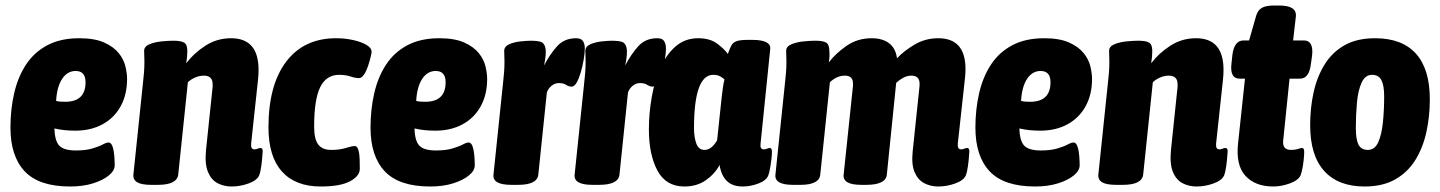

<svg xmlns="http://www.w3.org/2000/svg" viewBox="-20 -670 5235 698"><path d="M235 8Q122 8 70 -47Q18 -102 18 -206Q18 -272 31.5 -331Q45 -390 74.5 -435Q104 -480 152 -505.5Q200 -531 268 -531Q324 -531 358.5 -515.5Q393 -500 411.5 -477Q430 -454 436 -428.5Q442 -403 442 -383Q442 -326 418.5 -283.5Q395 -241 352.5 -218Q310 -195 254 -195Q232 -195 213.5 -197Q195 -199 178 -203Q179 -158 195.5 -140.5Q212 -123 256 -123Q291 -123 315 -130Q339 -137 353 -144.5Q367 -152 375 -152Q384 -152 389 -137.5Q394 -123 395.5 -103.5Q397 -84 397 -69Q397 -50 376 -32.5Q355 -15 318.5 -3.5Q282 8 235 8ZM217 -300Q291 -300 291 -371Q291 -412 255 -412Q225 -412 206 -383.5Q187 -355 184 -303Q192 -301 200.5 -300.5Q209 -300 217 -300Z M822 8Q794 8 771 -4Q748 -16 736 -45Q724 -74 729 -125L752 -345Q753 -351 753 -355Q753 -359 753 -364Q753 -395 721 -395Q705 -395 689 -388Q673 -381 663 -371L628 -36Q624 2 554 2H530Q494 2 478.5 -7.5Q463 -17 465 -36L500 -371Q502 -387 503.5 -406.5Q505 -426 505 -446Q505 -455 504.5 -464.5Q504 -474 504 -485Q504 -501 523 -509Q542 -517 567 -519.5Q592 -522 610 -522Q638 -522 649.5 -515Q661 -508 661 -485Q661 -463 657 -440Q685 -477 727 -504Q769 -531 820 -531Q920 -531 920 -416Q920 -398 918 -380L893 -148Q891 -127 905 -127Q911 -127 916.5 -129.5Q922 -132 927 -132Q932 -132 934 -127Q936 -122 934 -107Q933 -89 930 -67Q927 -45 922 -32Q914 -14 883.5 -3Q853 8 822 8Z M1146 8Q1054 8 1005 -46.5Q956 -101 956 -207Q956 -361 1020.5 -446Q1085 -531 1202 -531Q1234 -531 1263.5 -524.5Q1293 -518 1312 -507Q1331 -496 1331 -481Q1331 -478 1327.5 -463Q1324 -448 1318 -430Q1312 -412 1303.5 -399Q1295 -386 1285 -386Q1272 -386 1254 -392Q1236 -398 1213 -398Q1166 -398 1144 -353Q1122 -308 1122 -210Q1122 -164 1137 -144.5Q1152 -125 1184 -125Q1215 -125 1237 -132Q1259 -139 1270 -139Q1279 -139 1283 -124.5Q1287 -110 1287.5 -90.5Q1288 -71 1288 -56Q1288 -30 1252.5 -11Q1217 8 1146 8Z M1544 8Q1431 8 1379 -47Q1327 -102 1327 -206Q1327 -272 1340.5 -331Q1354 -390 1383.5 -435Q1413 -480 1461 -505.5Q1509 -531 1577 -531Q1633 -531 1667.5 -515.5Q1702 -500 1720.5 -477Q1739 -454 1745 -428.5Q1751 -403 1751 -383Q1751 -326 1727.5 -283.5Q1704 -241 1661.5 -218Q1619 -195 1563 -195Q1541 -195 1522.5 -197Q1504 -199 1487 -203Q1488 -158 1504.5 -140.5Q1521 -123 1565 -123Q1600 -123 1624 -130Q1648 -137 1662 -144.5Q1676 -152 1684 -152Q1693 -152 1698 -137.5Q1703 -123 1704.5 -103.5Q1706 -84 1706 -69Q1706 -50 1685 -32.5Q1664 -15 1627.5 -3.5Q1591 8 1544 8ZM1526 -300Q1600 -300 1600 -371Q1600 -412 1564 -412Q1534 -412 1515 -383.5Q1496 -355 1493 -303Q1501 -301 1509.5 -300.5Q1518 -300 1526 -300Z M1839 2Q1770 2 1774 -35L1809 -371Q1811 -387 1812.5 -406.5Q1814 -426 1814 -446Q1814 -455 1813.5 -464.5Q1813 -474 1813 -485Q1813 -501 1831 -509Q1849 -517 1872.5 -519.5Q1896 -522 1913 -522Q1932 -522 1945.5 -518Q1959 -514 1963 -495Q1967 -476 1958 -432Q1978 -471 2004.5 -501Q2031 -531 2074 -531Q2093 -531 2099.5 -520.5Q2106 -510 2106 -494Q2106 -477 2102 -453.5Q2098 -430 2091.5 -407.5Q2085 -385 2076.5 -370Q2068 -355 2058 -355Q2048 -355 2038 -361.5Q2028 -368 2012 -368Q1997 -368 1985 -358Q1973 -348 1968 -334L1937 -35Q1933 2 1863 2Z M2134 2Q2065 2 2069 -35L2104 -371Q2106 -387 2107.5 -406.5Q2109 -426 2109 -446Q2109 -455 2108.5 -464.5Q2108 -474 2108 -485Q2108 -501 2126 -509Q2144 -517 2167.5 -519.5Q2191 -522 2208 -522Q2227 -522 2240.5 -518Q2254 -514 2258 -495Q2262 -476 2253 -432Q2273 -471 2299.5 -501Q2326 -531 2369 -531Q2388 -531 2394.5 -520.5Q2401 -510 2401 -494Q2401 -477 2397 -453.5Q2393 -430 2386.5 -407.5Q2380 -385 2371.5 -370Q2363 -355 2353 -355Q2343 -355 2333 -361.5Q2323 -368 2307 -368Q2292 -368 2280 -358Q2268 -348 2263 -334L2232 -35Q2228 2 2158 2Z M2468 8Q2401 8 2370 -50Q2339 -108 2339 -199Q2339 -259 2349.5 -318Q2360 -377 2381.5 -425Q2403 -473 2437 -502Q2471 -531 2518 -531Q2561 -531 2587 -511.5Q2613 -492 2626 -474Q2633 -494 2639 -505Q2645 -516 2658 -520.5Q2671 -525 2698 -525H2715Q2784 -525 2780 -491L2745 -148Q2742 -127 2757 -127Q2763 -127 2768.5 -129.5Q2774 -132 2779 -132Q2783 -132 2785 -127Q2787 -122 2786 -107Q2785 -92 2781 -67Q2777 -42 2773 -32Q2766 -14 2737.5 -3Q2709 8 2680 8Q2643 8 2622.5 -12Q2602 -32 2596 -70Q2578 -37 2545.5 -14.5Q2513 8 2468 8ZM2541 -125Q2567 -125 2587 -160L2604 -320Q2606 -337 2608.5 -354.5Q2611 -372 2614 -381Q2608 -387 2598 -392.5Q2588 -398 2573 -398Q2503 -398 2503 -204Q2503 -171 2511.5 -148Q2520 -125 2541 -125Z M3391 8Q3363 8 3340 -4Q3317 -16 3305 -44Q3293 -72 3298 -120L3322 -349Q3323 -355 3323 -358.5Q3323 -362 3323 -366Q3323 -395 3293 -395Q3278 -395 3264 -387.5Q3250 -380 3238 -369L3204 -35Q3200 2 3129 2H3111Q3043 2 3047 -35L3080 -349Q3081 -355 3081 -358.5Q3081 -362 3081 -366Q3081 -395 3052 -395Q3022 -395 2997 -371L2962 -35Q2958 2 2890 2H2863Q2795 2 2799 -35L2834 -371Q2836 -387 2837.5 -406.5Q2839 -426 2839 -446Q2839 -455 2838.5 -464.5Q2838 -474 2838 -485Q2838 -501 2857 -509Q2876 -517 2901 -519.5Q2926 -522 2944 -522Q2972 -522 2983.5 -515Q2995 -508 2995 -485Q2997 -466 2993 -443Q3017 -475 3057 -503Q3097 -531 3149 -531Q3188 -531 3212 -513Q3236 -495 3241 -458Q3266 -485 3305 -508Q3344 -531 3391 -531Q3490 -531 3490 -419Q3490 -411 3489.5 -402.5Q3489 -394 3488 -385L3462 -148Q3460 -127 3474 -127Q3480 -127 3485.5 -129.5Q3491 -132 3496 -132Q3501 -132 3503 -127Q3505 -122 3503 -107Q3502 -89 3499 -67Q3496 -45 3491 -32Q3483 -14 3452.5 -3Q3422 8 3391 8Z M3743 8Q3630 8 3578 -47Q3526 -102 3526 -206Q3526 -272 3539.5 -331Q3553 -390 3582.5 -435Q3612 -480 3660 -505.5Q3708 -531 3776 -531Q3832 -531 3866.5 -515.5Q3901 -500 3919.5 -477Q3938 -454 3944 -428.5Q3950 -403 3950 -383Q3950 -326 3926.5 -283.5Q3903 -241 3860.5 -218Q3818 -195 3762 -195Q3740 -195 3721.5 -197Q3703 -199 3686 -203Q3687 -158 3703.5 -140.5Q3720 -123 3764 -123Q3799 -123 3823 -130Q3847 -137 3861 -144.5Q3875 -152 3883 -152Q3892 -152 3897 -137.5Q3902 -123 3903.5 -103.5Q3905 -84 3905 -69Q3905 -50 3884 -32.5Q3863 -15 3826.5 -3.5Q3790 8 3743 8ZM3725 -300Q3799 -300 3799 -371Q3799 -412 3763 -412Q3733 -412 3714 -383.5Q3695 -355 3692 -303Q3700 -301 3708.5 -300.5Q3717 -300 3725 -300Z M4330 8Q4302 8 4279 -4Q4256 -16 4244 -45Q4232 -74 4237 -125L4260 -345Q4261 -351 4261 -355Q4261 -359 4261 -364Q4261 -395 4229 -395Q4213 -395 4197 -388Q4181 -381 4171 -371L4136 -36Q4132 2 4062 2H4038Q4002 2 3986.5 -7.5Q3971 -17 3973 -36L4008 -371Q4010 -387 4011.5 -406.5Q4013 -426 4013 -446Q4013 -455 4012.5 -464.5Q4012 -474 4012 -485Q4012 -501 4031 -509Q4050 -517 4075 -519.5Q4100 -522 4118 -522Q4146 -522 4157.5 -515Q4169 -508 4169 -485Q4169 -463 4165 -440Q4193 -477 4235 -504Q4277 -531 4328 -531Q4428 -531 4428 -416Q4428 -398 4426 -380L4401 -148Q4399 -127 4413 -127Q4419 -127 4424.5 -129.5Q4430 -132 4435 -132Q4440 -132 4442 -127Q4444 -122 4442 -107Q4441 -89 4438 -67Q4435 -45 4430 -32Q4422 -14 4391.5 -3Q4361 8 4330 8Z M4609 8Q4543 8 4507.5 -31Q4472 -70 4481 -150L4506 -384H4487Q4450 -384 4457 -440L4460 -468Q4466 -523 4501 -523H4521L4547 -614Q4553 -633 4567.5 -641.5Q4582 -650 4613 -650H4630Q4695 -650 4691 -610L4681 -523H4720Q4756 -523 4750 -468L4746 -440Q4740 -384 4706 -384H4668L4645 -160Q4641 -125 4673 -125Q4688 -125 4698.5 -128.5Q4709 -132 4713 -132Q4718 -132 4720 -127Q4722 -122 4721 -107Q4720 -89 4716.5 -67Q4713 -45 4708 -32Q4699 -14 4668.5 -3Q4638 8 4609 8Z M4941 8Q4845 8 4794 -48.5Q4743 -105 4743 -215Q4743 -278 4755.5 -334.5Q4768 -391 4795.5 -435.5Q4823 -480 4868 -505.5Q4913 -531 4979 -531Q5077 -531 5127.5 -475Q5178 -419 5178 -309Q5178 -247 5165.5 -190Q5153 -133 5125.5 -88.5Q5098 -44 5052.5 -18Q5007 8 4941 8ZM4953 -125Q4978 -125 4990.5 -153Q5003 -181 5007.5 -225.5Q5012 -270 5012 -320Q5012 -359 5002 -378.5Q4992 -398 4968 -398Q4943 -398 4930 -369.5Q4917 -341 4913 -296.5Q4909 -252 4909 -204Q4909 -164 4918.5 -144.5Q4928 -125 4953 -125Z"/></svg>

Font: Asap Condensed Condensed ExtraBold
Style: Italic
Weight: 800
Width: 3
Italic angle: -6°
Designer: Pablo Cosgaya
Foundry: Omnibus-Type
Version: Version 3.001; ttfautohint (v1.8.4.7-5d5b)